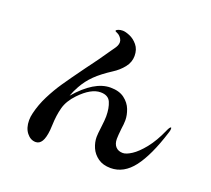

<svg xmlns="http://www.w3.org/2000/svg" viewBox="-133 -967 1267 1152"><g transform="rotate(20 500.0 -391.5)"><path d="M937 -340Q937 -328 932 -315Q882 -155 821 -75Q760 5 676 5Q627 5 595 -18Q563 -41 548.5 -74.5Q534 -108 534 -142Q534 -161 540 -207Q546 -255 546 -277Q546 -330 530.5 -366Q515 -402 466 -402Q405 -402 334 -328Q289 -281 275.5 -231Q262 -181 260 -119Q260 -105 258 -85Q253 -35 238.5 -11.5Q224 12 200 12Q167 12 143 -18.5Q119 -49 119 -98Q119 -120 125 -144Q139 -203 167.5 -259.5Q196 -316 230 -366Q264 -416 328 -504Q389 -585 439 -659Q442 -664 451.5 -676.5Q461 -689 466 -700.5Q471 -712 471 -723Q471 -735 464 -746Q452 -764 437.5 -770Q423 -776 423 -779Q423 -785 435.5 -790Q448 -795 464 -795Q481 -795 509 -783.5Q537 -772 559.5 -745Q582 -718 582 -676Q582 -636 555.5 -602.5Q529 -569 491 -545Q429 -505 391 -468Q353 -431 327 -384Q309 -352 297 -319Q409 -449 512 -449Q568 -449 601.5 -423.5Q635 -398 648.5 -362.5Q662 -327 662 -295Q662 -271 657 -239Q652 -192 652 -173Q652 -141 668.5 -123Q685 -105 714 -105Q736 -105 770 -127Q804 -149 843 -197.5Q882 -246 915 -321Q927 -348 934 -348Q937 -348 937 -340Z"/></g></svg>

Font: Shippori Mincho ExtraBold
Style: Regular
Weight: 800
Designer: FONTDASU
Foundry: FONTDASU / Google Inc. / but / Adobe
Version: Version 3.110; ttfautohint (v1.8.3)